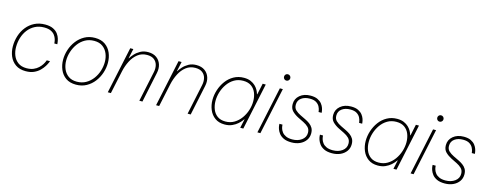

<svg xmlns="http://www.w3.org/2000/svg" viewBox="-27 -1398 5338 2105"><g transform="rotate(15 2642.5 -346.0)"><path d="M264 10Q194 10 148.5 -22Q103 -54 81 -106Q59 -158 59 -218Q59 -280 77.5 -338Q96 -396 132.5 -441.5Q169 -487 221.5 -513.5Q274 -540 341 -540Q397 -540 432.5 -522.5Q468 -505 487 -479Q506 -453 513.5 -426.5Q521 -400 522.5 -382.5Q524 -365 524 -365H490Q490 -365 489 -379Q488 -393 481.5 -414.5Q475 -436 459.5 -457Q444 -478 415 -492Q386 -506 339 -506Q281 -506 235.5 -482.5Q190 -459 158.5 -418.5Q127 -378 111 -326.5Q95 -275 95 -219Q95 -168 113 -123.5Q131 -79 168.5 -51.5Q206 -24 264 -24Q310 -24 343 -38Q376 -52 398.5 -73.5Q421 -95 434 -116Q447 -137 452.5 -151Q458 -165 458 -165H495Q495 -165 488 -147.5Q481 -130 465 -104Q449 -78 422.5 -51.5Q396 -25 357 -7.5Q318 10 264 10Z M835 10Q764 10 718.5 -22.5Q673 -55 651 -107.5Q629 -160 629 -220Q629 -276 647.5 -332.5Q666 -389 702 -436Q738 -483 789.5 -511.5Q841 -540 907 -540Q978 -540 1023.5 -507.5Q1069 -475 1091 -423Q1113 -371 1113 -310Q1113 -254 1094.5 -197.5Q1076 -141 1040 -94Q1004 -47 952.5 -18.5Q901 10 835 10ZM835 -24Q893 -24 938 -49.5Q983 -75 1014.5 -117Q1046 -159 1062 -210Q1078 -261 1078 -311Q1078 -363 1059.5 -407Q1041 -451 1003.5 -478.5Q966 -506 907 -506Q849 -506 804 -480.5Q759 -455 728 -413Q697 -371 680.5 -320Q664 -269 664 -219Q664 -168 682.5 -123.5Q701 -79 739 -51.5Q777 -24 835 -24Z M1195 0 1308 -530H1343L1319 -420H1322Q1335 -442 1360 -470Q1385 -498 1422.5 -519Q1460 -540 1510 -540Q1568 -540 1605.5 -513Q1643 -486 1657.5 -441Q1672 -396 1660 -342L1588 0H1553L1626 -345Q1635 -388 1625.5 -425Q1616 -462 1586.5 -484.5Q1557 -507 1506 -507Q1446 -507 1401.5 -472.5Q1357 -438 1328.5 -382Q1300 -326 1286 -262L1230 0Z M1743 0 1856 -530H1891L1867 -420H1870Q1883 -442 1908 -470Q1933 -498 1970.5 -519Q2008 -540 2058 -540Q2116 -540 2153.5 -513Q2191 -486 2205.5 -441Q2220 -396 2208 -342L2136 0H2101L2174 -345Q2183 -388 2173.5 -425Q2164 -462 2134.5 -484.5Q2105 -507 2054 -507Q1994 -507 1949.5 -472.5Q1905 -438 1876.5 -382Q1848 -326 1834 -262L1778 0Z M2598 -540Q2643 -540 2675 -526Q2707 -512 2727.5 -492Q2748 -472 2759.5 -451.5Q2771 -431 2775.5 -417Q2780 -403 2780 -403H2784L2811 -530H2846L2733 0H2698L2720 -100H2716Q2716 -100 2704 -83.5Q2692 -67 2667.5 -45Q2643 -23 2606.5 -6.5Q2570 10 2522 10Q2456 10 2412 -22Q2368 -54 2346.5 -106Q2325 -158 2325 -217Q2325 -274 2343.5 -331Q2362 -388 2397 -435.5Q2432 -483 2483 -511.5Q2534 -540 2598 -540ZM2598 -506Q2541 -506 2497 -480Q2453 -454 2422.5 -411Q2392 -368 2376 -317Q2360 -266 2360 -215Q2360 -165 2377 -121Q2394 -77 2430 -50.5Q2466 -24 2522 -24Q2578 -24 2622 -50.5Q2666 -77 2697 -120Q2728 -163 2744.5 -214.5Q2761 -266 2761 -317Q2761 -368 2744 -411Q2727 -454 2691 -480Q2655 -506 2598 -506Z M3052 -630Q3037 -630 3027 -640.5Q3017 -651 3017 -666Q3017 -681 3027 -691.5Q3037 -702 3052 -702Q3067 -702 3077.5 -691.5Q3088 -681 3088 -666Q3088 -651 3077.5 -640.5Q3067 -630 3052 -630ZM2893 0 3006 -530H3040L2927 0Z M3281 10Q3226 10 3191.5 -6.5Q3157 -23 3138.5 -47.5Q3120 -72 3112 -96Q3104 -120 3103 -136.5Q3102 -153 3102 -153H3137Q3137 -153 3138 -140Q3139 -127 3145 -108Q3151 -89 3166 -69.5Q3181 -50 3209 -37Q3237 -24 3281 -24Q3344 -24 3387 -55.5Q3430 -87 3430 -138Q3430 -178 3406.5 -201Q3383 -224 3350 -240L3285 -272Q3245 -292 3215.5 -321Q3186 -350 3186 -400Q3186 -461 3233 -500.5Q3280 -540 3354 -540Q3404 -540 3435 -524.5Q3466 -509 3483 -487Q3500 -465 3507.5 -442.5Q3515 -420 3516.5 -404.5Q3518 -389 3518 -389H3483Q3483 -389 3480.5 -406.5Q3478 -424 3466.5 -447.5Q3455 -471 3428.5 -488.5Q3402 -506 3354 -506Q3296 -506 3258.5 -478.5Q3221 -451 3221 -402Q3221 -364 3244.5 -342Q3268 -320 3301 -304L3363 -274Q3390 -261 3413.5 -244Q3437 -227 3451.5 -202.5Q3466 -178 3466 -141Q3466 -96 3441.5 -62Q3417 -28 3375.5 -9Q3334 10 3281 10Z M3741 10Q3686 10 3651.5 -6.5Q3617 -23 3598.5 -47.5Q3580 -72 3572 -96Q3564 -120 3563 -136.5Q3562 -153 3562 -153H3597Q3597 -153 3598 -140Q3599 -127 3605 -108Q3611 -89 3626 -69.5Q3641 -50 3669 -37Q3697 -24 3741 -24Q3804 -24 3847 -55.5Q3890 -87 3890 -138Q3890 -178 3866.5 -201Q3843 -224 3810 -240L3745 -272Q3705 -292 3675.5 -321Q3646 -350 3646 -400Q3646 -461 3693 -500.5Q3740 -540 3814 -540Q3864 -540 3895 -524.5Q3926 -509 3943 -487Q3960 -465 3967.5 -442.5Q3975 -420 3976.5 -404.5Q3978 -389 3978 -389H3943Q3943 -389 3940.5 -406.5Q3938 -424 3926.5 -447.5Q3915 -471 3888.5 -488.5Q3862 -506 3814 -506Q3756 -506 3718.5 -478.5Q3681 -451 3681 -402Q3681 -364 3704.5 -342Q3728 -320 3761 -304L3823 -274Q3850 -261 3873.5 -244Q3897 -227 3911.5 -202.5Q3926 -178 3926 -141Q3926 -96 3901.5 -62Q3877 -28 3835.5 -9Q3794 10 3741 10Z M4337 -540Q4382 -540 4414 -526Q4446 -512 4466.5 -492Q4487 -472 4498.5 -451.5Q4510 -431 4514.5 -417Q4519 -403 4519 -403H4523L4550 -530H4585L4472 0H4437L4459 -100H4455Q4455 -100 4443 -83.5Q4431 -67 4406.5 -45Q4382 -23 4345.5 -6.5Q4309 10 4261 10Q4195 10 4151 -22Q4107 -54 4085.5 -106Q4064 -158 4064 -217Q4064 -274 4082.5 -331Q4101 -388 4136 -435.5Q4171 -483 4222 -511.5Q4273 -540 4337 -540ZM4337 -506Q4280 -506 4236 -480Q4192 -454 4161.5 -411Q4131 -368 4115 -317Q4099 -266 4099 -215Q4099 -165 4116 -121Q4133 -77 4169 -50.5Q4205 -24 4261 -24Q4317 -24 4361 -50.5Q4405 -77 4436 -120Q4467 -163 4483.5 -214.5Q4500 -266 4500 -317Q4500 -368 4483 -411Q4466 -454 4430 -480Q4394 -506 4337 -506Z M4791 -630Q4776 -630 4766 -640.5Q4756 -651 4756 -666Q4756 -681 4766 -691.5Q4776 -702 4791 -702Q4806 -702 4816.5 -691.5Q4827 -681 4827 -666Q4827 -651 4816.5 -640.5Q4806 -630 4791 -630ZM4632 0 4745 -530H4779L4666 0Z M5020 10Q4965 10 4930.5 -6.5Q4896 -23 4877.5 -47.5Q4859 -72 4851 -96Q4843 -120 4842 -136.5Q4841 -153 4841 -153H4876Q4876 -153 4877 -140Q4878 -127 4884 -108Q4890 -89 4905 -69.5Q4920 -50 4948 -37Q4976 -24 5020 -24Q5083 -24 5126 -55.5Q5169 -87 5169 -138Q5169 -178 5145.5 -201Q5122 -224 5089 -240L5024 -272Q4984 -292 4954.5 -321Q4925 -350 4925 -400Q4925 -461 4972 -500.5Q5019 -540 5093 -540Q5143 -540 5174 -524.5Q5205 -509 5222 -487Q5239 -465 5246.5 -442.5Q5254 -420 5255.5 -404.5Q5257 -389 5257 -389H5222Q5222 -389 5219.5 -406.5Q5217 -424 5205.5 -447.5Q5194 -471 5167.5 -488.5Q5141 -506 5093 -506Q5035 -506 4997.5 -478.5Q4960 -451 4960 -402Q4960 -364 4983.5 -342Q5007 -320 5040 -304L5102 -274Q5129 -261 5152.5 -244Q5176 -227 5190.5 -202.5Q5205 -178 5205 -141Q5205 -96 5180.5 -62Q5156 -28 5114.5 -9Q5073 10 5020 10Z"/></g></svg>

Font: Be Vietnam Pro Thin
Style: Italic
Weight: 100
Italic angle: -12°
Designer: Lam Bao, Tony Le, Vietanh Nguyen
Foundry: Yellow Type Foundry
Version: Version 1.002; ttfautohint (v1.8.3)